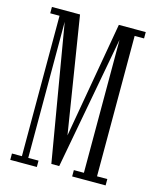

<svg xmlns="http://www.w3.org/2000/svg" viewBox="-107 -774 690 848"><g transform="rotate(15 238.0 -350.0)"><path d="M21.5 0V-29H67V-671H24.5V-700H153L241 -149H234L330.5 -700H453.5V-671H410.5V-29H457.5V0H304.5V-29H350.5V-672H357L237.5 -29.5H201.5L92 -675H96V-29H143V0Z"/></g></svg>

Font: Imbue 24pt Light
Style: Regular
Weight: 300
Designer: Tyler Finck
Foundry: Etcetera Type Company
Version: Version 1.102